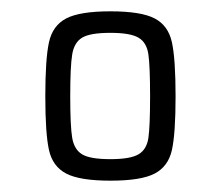

<svg xmlns="http://www.w3.org/2000/svg" viewBox="-20 -716 390 339"><path d="M60 -546Q60 -612 66.5 -641.5Q73 -671 97 -683.5Q121 -696 175 -696Q229 -696 253 -683.5Q277 -671 283.5 -641.5Q290 -612 290 -546Q290 -480 283.5 -451Q277 -422 253 -409.5Q229 -397 175 -397Q121 -397 97 -409.5Q73 -422 66.5 -451Q60 -480 60 -546ZM245 -546Q245 -599 242 -620Q239 -641 224.5 -649.5Q210 -658 175 -658Q139 -658 125 -649.5Q111 -641 107.5 -620Q104 -599 104 -546Q104 -493 107.5 -472.5Q111 -452 125 -443.5Q139 -435 175 -435Q210 -435 224.5 -443.5Q239 -452 242 -472.5Q245 -493 245 -546Z"/></svg>

Font: Saira SemiCondensed Light
Style: Regular
Weight: 300
Width: 4
Designer: Hector Gatti with collaboration of the Omnibus-Type team
Foundry: Omnibus-Type
Version: Version 0.072; ttfautohint (v1.8)